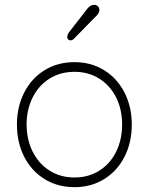

<svg xmlns="http://www.w3.org/2000/svg" viewBox="-20 -767 615 794"><path d="M50 -252Q50 -325 80 -384Q110 -443 164 -476.5Q218 -510 288 -510Q357 -510 411 -476.5Q465 -443 495 -384Q525 -325 525 -252Q525 -178 495 -119Q465 -60 411 -26.5Q357 7 288 7Q218 7 164 -26.5Q110 -60 80 -119Q50 -178 50 -252ZM485 -252Q485 -314 460.5 -363.5Q436 -413 391 -441.5Q346 -470 288 -470Q230 -470 185 -442Q140 -414 115 -364Q90 -314 90 -252Q90 -190 115 -140Q140 -90 185 -61.5Q230 -33 288 -33Q346 -33 391 -61.5Q436 -90 460.5 -140Q485 -190 485 -252ZM258 -612Q258 -623 265 -633L342 -732Q354 -747 370 -747Q379 -747 385 -741Q391 -735 391 -726Q391 -721 388.5 -715Q386 -709 383 -706L286 -607Q279 -600 271 -600Q266 -600 262 -604Q258 -608 258 -612Z"/></svg>

Font: Tsukimi Rounded Light
Style: Regular
Weight: 300
Designer: Takashi Funayama
Foundry: Takashi Funayama
Version: Version 1.032; ttfautohint (v1.8.3)